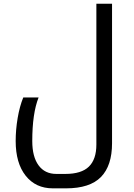

<svg xmlns="http://www.w3.org/2000/svg" viewBox="-20 -780 727 1040"><path d="M266.1 240.2Q173.3 240.2 119.1 171.9Q64.9 103.5 64.9 -16.1Q64.9 -77.6 75.7 -140.9Q86.4 -204.1 106 -252H189Q154.8 -165.5 154.8 -16.1Q154.8 69.3 189 115.7Q223.1 162.1 285.2 162.1H334Q420.9 162.1 461.4 122.6Q502 83 502 2.9V-759.8H586.9V-3.9Q586.9 117.2 526.9 178.7Q466.8 240.2 337.9 240.2Z"/></svg>

Font: Noto Kufi Arabic
Style: Regular
Weight: 400
Designer: Monotype Design team
Foundry: Monotype Imaging Inc.
Version: Version 1.02